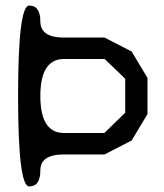

<svg xmlns="http://www.w3.org/2000/svg" viewBox="-20 -670 590 690"><path d="M356 -535 453 -485 510 -390V-260L453 -165L356 -115H210Q125 -115 125 -58Q125 0 85 0Q45 0 45 -325Q45 -650 85 -650Q125 -650 125 -593Q125 -535 210 -535ZM355 -192 430 -265V-387L356 -458H210Q125 -458 125 -325Q125 -192 210 -192Z"/></svg>

Font: Syne Mono
Style: Regular
Weight: 400
Monospace: yes
Designer: Lucas Descroix
Foundry: Bonjour Monde
Version: Version 2.000; ttfautohint (v1.8.3)